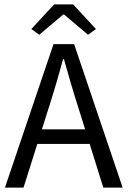

<svg xmlns="http://www.w3.org/2000/svg" viewBox="-20 -858 584 878"><path d="M2.6 0 224.7 -656.3H318.9L540.9 0H452.4L338 -366.6Q320.3 -421.8 304.2 -476.5Q288.1 -531.1 272.3 -587.7H268.3Q253.2 -531.1 237.1 -476.5Q221 -421.8 203.3 -366.6L87.6 0ZM119.4 -199.9V-266.6H421.6V-199.9ZM159.5 -699 123.4 -725.3 227.6 -837.8H314.5L418.7 -725.3L382.6 -699L273 -791.6H269Z"/></svg>

Font: Source Sans 3 Variable
Style: Regular
Weight: 200
Designer: Paul D. Hunt
Foundry: Adobe Systems Incorporated
Version: Version 3.026